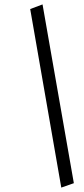

<svg xmlns="http://www.w3.org/2000/svg" viewBox="-20 -767 381 871"><path d="M173 -747 315 64 258 84 117 -726Z"/></svg>

Font: Unageo
Style: Light-Italic
Weight: 300
Designer: Richard Sepsi
Foundry: Richard Sepsi
Version: Version 2.000